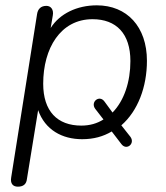

<svg xmlns="http://www.w3.org/2000/svg" viewBox="-20 -514 623 720"><path d="M47 186C67 186 79 177 81 157L123 -101C149 -27 213 8 288 8C331 8 367 -2 399 -21L435 26C454 52 488 25 469 -1L435 -44C497 -98 531 -188 531 -286C531 -414 456 -494 343 -494C269 -494 204 -463 170 -409L178 -456C182 -478 171 -492 154 -492C134 -492 122 -481 119 -461L22 151C18 174 28 186 47 186ZM285 -43C195 -43 142 -97 142 -200C142 -333 207 -442 327 -442C416 -442 469 -388 469 -285C469 -208 446 -137 402 -92L372 -133C353 -160 318 -132 337 -106L368 -66C344 -51 317 -43 285 -43Z"/></svg>

Font: SN Pro Light
Style: Italic
Weight: 300
Italic angle: -8.99998°
Designer: Tobias Whetton
Foundry: Supernotes
Version: Version 1.001;Glyphs 3.2 (3249)